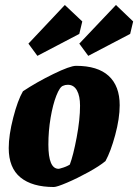

<svg xmlns="http://www.w3.org/2000/svg" viewBox="-20 -741 554 770"><path d="M15 -147Q15 -199 33 -269Q51 -339 72 -375Q126 -411 193.5 -444Q261 -477 285 -477Q372 -477 416 -436.5Q460 -396 460 -319Q460 -266 442 -199.5Q424 -133 403 -95Q379 -75 334.5 -50.5Q290 -26 249 -8.5Q208 9 196 9Q109 9 62 -29.5Q15 -68 15 -147ZM227 -67Q235 -69 244.5 -73Q254 -77 260 -81Q274 -118 287.5 -190Q301 -262 301 -317Q301 -356 288.5 -378.5Q276 -401 252 -401Q241 -401 233 -397Q220 -393 206 -357.5Q192 -322 183 -269Q174 -216 174 -161Q174 -64 215 -64Q218 -64 227 -67ZM94 -566 240 -721 310 -655 298 -605 130 -517ZM298 -566 445 -721 514 -655 502 -605 334 -517Z"/></svg>

Font: Grenze ExtraBold
Style: Italic
Weight: 800
Italic angle: -10°
Designer: Renata Polastri
Foundry: Omnibus-Type
Version: Version 1.002; ttfautohint (v1.8)